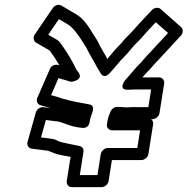

<svg xmlns="http://www.w3.org/2000/svg" viewBox="-20 -749 776 794"><path d="M436.6 -285.8C434.7 -279.8 427.4 -267.9 424.8 -251L422.2 -235C419.8 -219.9 432.5 -210 443.3 -210H559.3L547.7 -137H425.7C410.6 -137 398.4 -122.7 396.7 -112L383 -25H310L325.2 -121C327.8 -137.4 315.5 -145.6 300.4 -146.9C274.1 -152.7 247.9 -157.2 227.4 -162.8C218.7 -166.3 208 -173.2 195.8 -174.8L149.5 -180.7L169.8 -252.9L205.1 -248.2C205.4 -248.2 205.9 -248.1 206.2 -248.1L217.1 -247.2C241.4 -242.8 261.9 -229.4 297.3 -223.3C303.7 -222.2 310.2 -221.7 317.4 -220.4C324.3 -219.1 346.5 -217.8 350.8 -245L351.9 -252C355.6 -275.5 381.9 -311.8 347.4 -317.7C311.5 -323.8 277.4 -330.2 246 -339.2L232.3 -342.8C229.8 -343.9 227.1 -345.4 224.4 -346.1L191.1 -355.5L221.9 -426.1L262.1 -414.1C268.8 -411.9 269 -411 277.1 -411C277.1 -411 331 -418.6 301.5 -453.7C298.7 -457.1 296 -461.1 293.6 -465.9L282.8 -487.1C266.4 -517.4 249.3 -544.9 229.1 -571.8C225.4 -576.6 221.5 -581 216.3 -584.1L179.5 -605.4L223.5 -670L260.8 -648C281.8 -635.6 306.2 -601.3 324.1 -572.4C328.9 -565.2 333.9 -557.2 337.8 -550.5L349.8 -526.9C360.4 -507.2 369.8 -493.7 377.7 -477.4C383.4 -466 390.6 -456 394.6 -448.7C394.6 -448.7 407.3 -417.5 435 -448C450.5 -465.1 465.3 -482.3 480 -500.1C483.7 -504.6 506.1 -525.1 518.2 -542C523.4 -548 530 -555.5 537.7 -564.2C560.3 -585.6 574.6 -603.4 591.3 -621.8L624.4 -657L675 -612.5L641.8 -576.6C620.8 -555.3 607 -537.9 587.7 -518.8C569.7 -499.4 568.4 -495.3 551.7 -479C532.2 -458.7 523.9 -446.4 509.4 -430.7C505 -426 501 -421.4 497.2 -416.9C497.2 -416.9 463.9 -374.3 513.8 -378.1C521.8 -378.7 530.6 -379 540 -379H605L593.5 -306H528.5C519 -306 509.8 -305.6 501.3 -305C490.1 -305.2 478.1 -307 464.6 -307C452.2 -307 440.1 -297.3 436.6 -285.8ZM605.2 -256H610.5C621.3 -256 637.1 -265.9 639.5 -281L659 -404C660.7 -414.7 653.1 -429 637.9 -429H569C573.9 -434.9 578.2 -439.8 585 -447C603.2 -464.9 608.2 -472.9 621.6 -487.2C642.5 -508.2 657.9 -527.2 675.9 -545.4L728.1 -601.8C737.2 -611.6 739 -628.1 729.1 -636.8L644 -711.8C635.5 -719.3 618.9 -718.6 608.3 -707.4L556.4 -652.2C537.6 -631.4 523.2 -613.8 505 -596.8C495.2 -587.6 486.7 -576.3 480.7 -569.3C474.7 -562.4 456.1 -545.1 442.4 -527.3C436.8 -520.6 430.9 -513.6 423.7 -505.1C415 -523 405 -537.7 395.6 -555.1L383.5 -578.9C378.9 -587.9 374 -594.6 368.1 -603.6C352 -629.6 328.2 -672.8 290.9 -692.3L233.9 -726C222.4 -732.8 206.3 -727.5 198.2 -715.6L123.9 -606.6C116.6 -595.8 117.5 -579.6 129 -572.9L184.3 -540.8C184.3 -540.7 185.2 -539.9 187.1 -537.7C200.6 -519.6 213.4 -500.1 225.5 -479.4C210.4 -483.9 193.8 -480.7 186.3 -463.7L134.5 -344.7C128.7 -331.3 134.6 -317.4 147.2 -313.9L190 -301.7L159.7 -305.8C146.1 -307.6 132 -297.5 128.2 -284L93.9 -162C90.4 -149.7 97.3 -136 111.2 -134.2L179.2 -125.5C185.6 -123.1 195.5 -118.7 203.8 -115.5C224.2 -107.6 249.1 -104.9 271.9 -100.2L256 0C254.3 10.7 261.9 25 277 25H400C410.8 25 426.6 15.1 429 0L442.8 -87H564.8C575.5 -87 591.3 -96.9 593.7 -112L613.2 -235C614.1 -240.3 613.2 -249.4 605.2 -256Z"/></svg>

Font: Tape
Style: Regular
Weight: 500
Foundry: Cannot Into Space Fonts
Version: Version 0.97